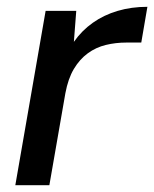

<svg xmlns="http://www.w3.org/2000/svg" viewBox="-20 -544 453 564"><path d="M25 0 114 -512H204L197 -421Q220 -454 252.5 -477Q285 -500 325.5 -512Q366 -524 413 -524L395 -419H351Q320 -419 291 -412Q262 -405 238 -387.5Q214 -370 197 -341.5Q180 -313 172 -270L125 0Z"/></svg>

Font: DM Sans 12pt Medium
Style: Italic
Weight: 500
Italic angle: -10°
Version: Version 4.004;gftools[0.9.30]